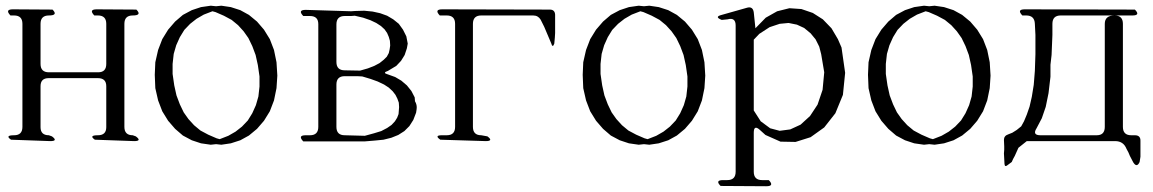

<svg xmlns="http://www.w3.org/2000/svg" viewBox="-20 -519 4040 673"><path d="M312.5 -29.3Q290 -44.9 323.2 -44.9Q352.5 -44.9 352.5 -73.2V-216.8Q352.5 -245.1 323.2 -245.1H150.4Q122.1 -245.1 122.1 -216.8V-73.2Q122.1 -44.9 151.4 -44.9L162.1 -41Q184.6 -24.4 156.2 -24.4L18.6 -29.3Q-3.9 -44.9 29.3 -44.9Q58.6 -44.9 58.6 -74.2V-435.5Q58.6 -464.8 29.3 -464.8H16.6Q-3.9 -486.3 25.4 -486.3L164.1 -485.4Q184.6 -464.8 151.4 -464.8Q122.1 -464.8 122.1 -435.5V-294.9Q122.1 -265.6 151.4 -265.6H324.2Q352.5 -265.6 352.5 -294.9V-435.5Q352.5 -464.8 323.2 -464.8H310.5Q290 -486.3 319.3 -486.3L458 -485.4Q478.5 -464.8 445.3 -464.8Q416 -464.8 416 -435.5V-74.2Q416 -44.9 445.3 -44.9L456.1 -41Q478.5 -24.4 450.2 -24.4Z M522.5 -256.8 524.4 -300.8 534.2 -343.8 548.8 -381.8 569.3 -415 593.8 -443.4 621.1 -466.8 652.3 -483.4 684.6 -494.1 718.8 -499 737.3 -497.1 755.9 -499 789.1 -494.1 822.3 -483.4 852.5 -466.8 880.9 -443.4 905.3 -415 925.8 -381.8 940.4 -343.8 949.2 -300.8 952.1 -253.9 949.2 -210 940.4 -167 925.8 -128.9 905.3 -95.7 880.9 -67.4 852.5 -43.9 822.3 -27.3 789.1 -16.6 755.9 -11.7 737.3 -13.7 718.8 -11.7 684.6 -16.6 652.3 -27.3 621.1 -43.9 593.8 -67.4 569.3 -95.7 548.8 -128.9 534.2 -167 524.4 -210ZM724.6 -479.5 694.3 -467.8 668.9 -453.1 646.5 -435.5 626 -414.1 610.4 -388.7 597.7 -360.4 588.9 -330.1 585 -294.9V-259.8L590.8 -219.7L598.6 -184.6L610.4 -153.3L624 -125L640.6 -101.6L660.2 -80.1L682.6 -61.5L710 -46.9L739.3 -34.2L750 -31.2L780.3 -43L805.7 -57.6L828.1 -75.2L848.6 -96.7L864.3 -122.1L877 -150.4L885.7 -180.7L889.6 -215.8V-251L883.8 -291L876 -326.2L864.3 -357.4L850.6 -385.7L834 -409.2L814.5 -430.7L792 -449.2L764.6 -463.9L735.4 -476.6Z M1043 -23.4Q1022.5 -44.9 1051.8 -44.9H1066.4Q1095.7 -44.9 1095.7 -74.2V-434.6Q1095.7 -462.9 1066.4 -462.9H1043Q1022.5 -484.4 1051.8 -484.4L1210.9 -479.5L1224.6 -480.5L1256.8 -481.4L1286.1 -478.5L1312.5 -472.7L1336.9 -463.9L1358.4 -451.2L1377.9 -435.5L1392.6 -415L1404.3 -391.6L1409.2 -366.2L1406.2 -349.6L1398.4 -326.2L1385.7 -305.7L1369.1 -288.1L1339.8 -270.5Q1318.4 -263.7 1340.8 -257.8L1365.2 -249L1386.7 -236.3L1406.2 -219.7L1421.9 -200.2L1433.6 -177.7L1434.6 -164.1Q1442.4 -151.4 1440.4 -136.7L1438.5 -124L1428.7 -98.6L1415 -77.1L1397.5 -59.6L1376 -45.9L1351.6 -36.1L1324.2 -29.3L1294.9 -26.4L1258.8 -23.4ZM1232.4 -252H1188.5Q1159.2 -252 1159.2 -222.7V-74.2Q1159.2 -44.9 1188.5 -44.9L1258.8 -43L1291 -51.8L1316.4 -59.6L1336.9 -70.3L1352.5 -81.1L1364.3 -93.8L1372.1 -106.4L1377 -119.1L1378.9 -143.6L1377.9 -159.2L1373 -172.9L1366.2 -186.5L1356.4 -199.2L1342.8 -211.9L1326.2 -222.7L1303.7 -233.4L1279.3 -242.2L1250 -251ZM1210.9 -462.9H1188.5Q1159.2 -462.9 1159.2 -433.6V-301.8Q1159.2 -272.5 1188.5 -272.5L1242.2 -271.5L1269.5 -279.3L1292 -288.1L1310.5 -297.9L1325.2 -309.6L1335.9 -320.3L1342.8 -333L1345.7 -345.7L1347.7 -359.4L1346.7 -376L1342.8 -389.6L1336.9 -403.3L1328.1 -416L1315.4 -427.7L1298.8 -438.5L1278.3 -448.2L1252.9 -457L1223.6 -463.9Z M1907.2 -485.4Q1924.8 -485.4 1925.8 -467.8V-403.3L1924.8 -386.7L1922.9 -366.2Q1917 -349.6 1912.1 -367.2L1887.7 -424.8L1875 -450.2Q1866.2 -464.8 1848.6 -464.8H1667Q1637.7 -464.8 1637.7 -435.5V-74.2Q1637.7 -44.9 1667 -44.9L1688.5 -41Q1710.9 -24.4 1682.6 -24.4L1523.4 -29.3Q1501 -44.9 1529.3 -44.9H1545.9Q1575.2 -44.9 1575.2 -74.2V-435.5Q1575.2 -464.8 1545.9 -464.8H1521.5Q1501 -486.3 1530.3 -486.3Z M2022.5 -256.8 2024.4 -300.8 2034.2 -343.8 2048.8 -381.8 2069.3 -415 2093.8 -443.4 2121.1 -466.8 2152.3 -483.4 2184.6 -494.1 2218.8 -499 2237.3 -497.1 2255.9 -499 2289.1 -494.1 2322.3 -483.4 2352.5 -466.8 2380.9 -443.4 2405.3 -415 2425.8 -381.8 2440.4 -343.8 2449.2 -300.8 2452.1 -253.9 2449.2 -210 2440.4 -167 2425.8 -128.9 2405.3 -95.7 2380.9 -67.4 2352.5 -43.9 2322.3 -27.3 2289.1 -16.6 2255.9 -11.7 2237.3 -13.7 2218.8 -11.7 2184.6 -16.6 2152.3 -27.3 2121.1 -43.9 2093.8 -67.4 2069.3 -95.7 2048.8 -128.9 2034.2 -167 2024.4 -210ZM2224.6 -479.5 2194.3 -467.8 2168.9 -453.1 2146.5 -435.5 2126 -414.1 2110.4 -388.7 2097.7 -360.4 2088.9 -330.1 2085 -294.9V-259.8L2090.8 -219.7L2098.6 -184.6L2110.4 -153.3L2124 -125L2140.6 -101.6L2160.2 -80.1L2182.6 -61.5L2210 -46.9L2239.3 -34.2L2250 -31.2L2280.3 -43L2305.7 -57.6L2328.1 -75.2L2348.6 -96.7L2364.3 -122.1L2377 -150.4L2385.7 -180.7L2389.6 -215.8V-251L2383.8 -291L2376 -326.2L2364.3 -357.4L2350.6 -385.7L2334 -409.2L2314.5 -430.7L2292 -449.2L2264.6 -463.9L2235.4 -476.6Z M2505.9 132.8Q2485.4 112.3 2514.6 112.3H2529.3Q2558.6 112.3 2558.6 83V-429.7Q2558.6 -459 2530.3 -451.2L2509.8 -449.2Q2482.4 -460 2509.8 -466.8L2599.6 -492.2Q2619.1 -497.1 2622.1 -475.6L2627.9 -419.9L2664.1 -457L2704.1 -479.5L2747.1 -490.2L2789.1 -487.3L2829.1 -473.6L2864.3 -451.2L2894.5 -419.9L2917 -381.8L2929.7 -352.5L2942.4 -263.7L2934.6 -186.5L2908.2 -122.1L2869.1 -72.3L2821.3 -38.1L2768.6 -21.5L2715.8 -22.5L2663.1 -45.9L2643.6 -63.5Q2622.1 -83 2622.1 -53.7V83Q2622.1 112.3 2651.4 112.3H2674.8Q2695.3 133.8 2666 133.8ZM2712.9 -435.5 2677.7 -423.8 2641.6 -400.4 2622.1 -379.9V-131.8L2646.5 -93.8L2679.7 -69.3L2712.9 -60.5L2750 -65.4L2786.1 -82L2819.3 -112.3L2845.7 -152.3L2863.3 -204.1L2869.1 -265.6L2858.4 -329.1L2851.6 -355.5L2838.9 -380.9L2821.3 -402.3L2798.8 -420.9L2773.4 -432.6L2744.1 -438.5Z M3022.5 -256.8 3024.4 -300.8 3034.2 -343.8 3048.8 -381.8 3069.3 -415 3093.8 -443.4 3121.1 -466.8 3152.3 -483.4 3184.6 -494.1 3218.8 -499 3237.3 -497.1 3255.9 -499 3289.1 -494.1 3322.3 -483.4 3352.5 -466.8 3380.9 -443.4 3405.3 -415 3425.8 -381.8 3440.4 -343.8 3449.2 -300.8 3452.1 -253.9 3449.2 -210 3440.4 -167 3425.8 -128.9 3405.3 -95.7 3380.9 -67.4 3352.5 -43.9 3322.3 -27.3 3289.1 -16.6 3255.9 -11.7 3237.3 -13.7 3218.8 -11.7 3184.6 -16.6 3152.3 -27.3 3121.1 -43.9 3093.8 -67.4 3069.3 -95.7 3048.8 -128.9 3034.2 -167 3024.4 -210ZM3224.6 -479.5 3194.3 -467.8 3168.9 -453.1 3146.5 -435.5 3126 -414.1 3110.4 -388.7 3097.7 -360.4 3088.9 -330.1 3085 -294.9V-259.8L3090.8 -219.7L3098.6 -184.6L3110.4 -153.3L3124 -125L3140.6 -101.6L3160.2 -80.1L3182.6 -61.5L3210 -46.9L3239.3 -34.2L3250 -31.2L3280.3 -43L3305.7 -57.6L3328.1 -75.2L3348.6 -96.7L3364.3 -122.1L3377 -150.4L3385.7 -180.7L3389.6 -215.8V-251L3383.8 -291L3376 -326.2L3364.3 -357.4L3350.6 -385.7L3334 -409.2L3314.5 -430.7L3292 -449.2L3264.6 -463.9L3235.4 -476.6Z M3886.7 -464.8Q3916 -464.8 3916 -435.5V-74.2Q3916 -44.9 3945.3 -44.9H3958Q3978.5 -44.9 3977.5 -24.4V18.6V30.3L3974.6 48.8Q3964.8 70.3 3952.1 49.8L3940.4 27.3L3935.5 15.6L3928.7 2.9Q3918 -24.4 3888.7 -24.4H3579.1L3549.8 -1L3537.1 27.3L3531.2 38.1L3526.4 48.8L3510.7 60.5Q3502 67.4 3501 55.7L3499 18.6L3500 5.9V-5.9L3499 -28.3Q3499 -43 3513.7 -47.9L3528.3 -53.7L3543.9 -63.5L3559.6 -76.2L3569.3 -93.8L3579.1 -117.2L3588.9 -145.5L3596.7 -179.7L3603.5 -221.7L3607.4 -270.5L3609.4 -329.1V-396.5L3607.4 -435.5Q3606.4 -464.8 3577.1 -464.8H3563.5Q3543 -486.3 3572.3 -486.3L3958 -485.4Q3978.5 -464.8 3949.2 -464.8H3698.2Q3668.9 -464.8 3668.9 -435.5V-396.5L3666 -326.2L3662.1 -292V-250L3655.3 -192.4L3645.5 -144.5L3631.8 -104.5L3613.3 -69.3Q3597.7 -44.9 3627 -44.9H3824.2Q3852.5 -44.9 3852.5 -74.2V-435.5Q3852.5 -464.8 3886.7 -464.8Z"/></svg>

Font: B2 Hana
Style: Regular
Weight: 500
Version: 2020-08-05; (max)